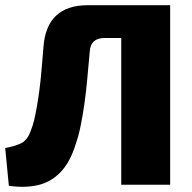

<svg xmlns="http://www.w3.org/2000/svg" viewBox="-21 -710 738 738"><path d="M618 -690V-564H381Q327 -564 324 -512Q319 -458 314.5 -407.5Q310 -357 303.5 -311.5Q297 -266 289 -226.5Q281 -187 270 -156Q248 -85 210.5 -47Q173 -9 123 2Q73 13 13 4L-1 -141Q33 -147 58.5 -158.5Q84 -170 97 -207Q105 -226 110.5 -249.5Q116 -273 121 -301.5Q126 -330 130.5 -364.5Q135 -399 138.5 -439.5Q142 -480 146 -528Q157 -690 317 -690ZM633 -690V0H445V-690Z"/></svg>

Font: Exo 2 ExtraBold
Style: Regular
Weight: 800
Designer: Natanael Gama
Foundry: Natanael Gama
Version: Version 2.010